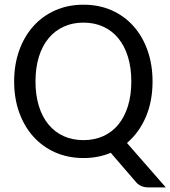

<svg xmlns="http://www.w3.org/2000/svg" viewBox="-20 -669 729 821"><path d="M632.3 -320.8Q632.3 -235.8 603.5 -168.7Q574.7 -101.6 522.9 -57.6L689 132.3H615.2Q599.1 132.3 586.4 127.4Q573.7 122.6 563 111.3L453.6 -15.6Q400.4 6.8 336.9 6.8Q271 6.8 216.3 -17.3Q161.6 -41.5 122.6 -85Q83.5 -128.4 62 -188.5Q40.5 -248.5 40.5 -320.8Q40.5 -392.6 62 -452.9Q83.5 -513.2 122.6 -556.9Q161.6 -600.6 216.3 -624.8Q271 -648.9 336.9 -648.9Q403.3 -648.9 457.8 -624.8Q512.2 -600.6 551 -556.9Q589.8 -513.2 611.1 -452.9Q632.3 -392.6 632.3 -320.8ZM541.5 -320.8Q541.5 -379.4 527.1 -426Q512.7 -472.7 486.1 -505.1Q459.5 -537.6 421.6 -554.9Q383.8 -572.3 336.9 -572.3Q290 -572.3 252.2 -554.9Q214.4 -537.6 187.5 -505.1Q160.6 -472.7 146.2 -426Q131.8 -379.4 131.8 -320.8Q131.8 -262.2 146.2 -215.6Q160.6 -168.9 187.5 -136.5Q214.4 -104 252.2 -86.9Q290 -69.8 336.9 -69.8Q383.8 -69.8 421.6 -86.9Q459.5 -104 486.1 -136.5Q512.7 -168.9 527.1 -215.6Q541.5 -262.2 541.5 -320.8Z"/></svg>

Font: Carlito
Style: Regular
Weight: 400
Designer: Lukasz Dziedzic
Foundry: tyPoland Lukasz Dziedzic
Version: Version 1.103; Beta1; all basic design good, some composites